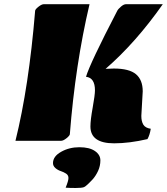

<svg xmlns="http://www.w3.org/2000/svg" viewBox="-20 -685 812 934"><path d="M276.4 0H55.2Q120.6 -263.7 150.9 -632.3Q150.9 -639.2 166.7 -651.9Q182.6 -664.6 193.4 -664.6H415.5Q346.2 -370.1 319.8 -32.7Q319.8 -25.9 304 -12.9Q288.1 0 276.4 0ZM674.3 -240.7 667.5 -121.1Q667.5 -94.7 677.2 -78.6Q687 -62.5 713.4 -58.6Q708.5 -27.8 697.3 -8.3Q608.9 12.2 535.2 12.2Q419.9 12.2 419.9 -69.8Q419.9 -101.1 430.9 -161.9Q441.9 -222.7 441.9 -245.6Q441.9 -306.6 398.4 -311.5Q417.5 -376.5 550.3 -632.3Q554.7 -641.1 568.4 -652.8Q582 -664.6 593.3 -664.6H772Q640.1 -477.1 493.7 -350.1Q514.6 -351.6 533.7 -351.6Q608.4 -351.6 641.4 -324Q674.3 -296.4 674.3 -240.7ZM237.8 108.4Q237.8 75.7 277.3 53.5Q316.9 31.2 366 31.2Q415 31.2 441.7 49.6Q468.3 67.9 468.3 95Q468.3 122.1 457.3 146Q446.3 169.9 431.6 186.5Q399.4 221.2 388.7 225.3Q377.9 229.5 348.1 229.5Q318.4 229.5 299.3 228Q313 194.8 313 180.9Q313 167 301.3 159.4Q289.6 151.9 275.4 147.2Q261.2 142.6 249.5 132.6Q237.8 122.6 237.8 108.4Z"/></svg>

Font: Emblema One
Style: Regular
Weight: 400
Designer: Riccardo De Franceschi
Foundry: Riccardo De Franceschi
Version: Version 1.003